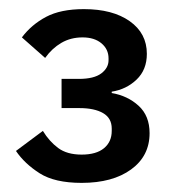

<svg xmlns="http://www.w3.org/2000/svg" viewBox="-20 -724 385 421"><path d="M153 -551Q186 -551 202 -563Q218 -575 218 -592V-596Q218 -616 202.5 -629Q187 -642 161 -642Q135 -642 114.5 -630Q94 -618 79 -597L28 -642Q49 -670 81 -687Q113 -704 164 -704Q227 -704 264.5 -677.5Q302 -651 302 -606Q302 -571 279.5 -549.5Q257 -528 225 -523V-520Q260 -514 284 -492Q308 -470 308 -432Q308 -382 267.5 -352.5Q227 -323 159 -323Q100 -323 67 -344Q34 -365 15 -393L74 -437Q88 -414 107.5 -399.5Q127 -385 159 -385Q191 -385 208 -399Q225 -413 225 -437V-442Q225 -465 206 -476Q187 -487 154 -487H115V-551Z"/></svg>

Font: IBM Plex Thai Medium
Style: Regular
Weight: 500
Designer: Mike Abbink, Paul van der Laan, Pieter van Rosmalen, Ben Mitchell, Mark Frömberg
Foundry: Bold Monday
Version: Version 1.0